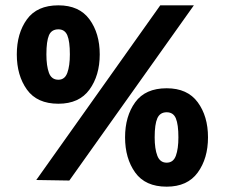

<svg xmlns="http://www.w3.org/2000/svg" viewBox="-20 -675 842 720"><path d="M199 -286Q119 -286 81 -339Q43 -392 43 -471Q43 -550 81 -602.5Q119 -655 199 -655Q277 -655 315.5 -602.5Q354 -550 354 -471Q354 -392 315.5 -339Q277 -286 199 -286ZM605 25Q525 25 487 -28Q449 -81 449 -160Q449 -239 487 -291.5Q525 -344 605 -344Q683 -344 721.5 -291.5Q760 -239 760 -160Q760 -81 721.5 -28Q683 25 605 25ZM707 -655 240 2 116 0 581 -655ZM560 -160Q560 -117 570 -91Q580 -65 605 -65Q630 -65 639.5 -91Q649 -117 649 -160Q649 -208 639.5 -231Q630 -254 605 -254Q580 -254 570 -231.5Q560 -209 560 -160ZM154 -471Q154 -428 163.5 -402Q173 -376 199 -376Q223 -376 232.5 -402Q242 -428 242 -471Q242 -520 232.5 -542.5Q223 -565 199 -565Q173 -565 163.5 -542.5Q154 -520 154 -471Z"/></svg>

Font: Reem Kufi SemiBold
Style: Regular
Weight: 600
Designer: Khaled Hosny
Version: Version 1.001